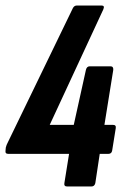

<svg xmlns="http://www.w3.org/2000/svg" viewBox="-20 -675 452 695"><path d="M223 0Q211 0 213 -12L230 -118H10Q-2 -118 0 -130L1 -141Q2 -145 4 -150.5Q6 -156 8 -159L244 -646Q249 -655 258 -655H348Q360 -655 354 -641L160 -223H247L291 -422Q294 -435 305 -435H380Q391 -435 390 -422L358 -223H389Q401 -223 399 -211L386 -130Q384 -118 372 -118H341L325 -12Q322 0 311 0Z"/></svg>

Font: Sofia Sans Extra Condensed ExtraBold
Style: Italic
Weight: 800
Italic angle: -9°
Designer: Botio Nikoltchev, Ani Petrova
Foundry: lettersoup
Version: Version 4.101; ttfautohint (v1.8.4.7-5d5b)